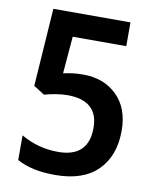

<svg xmlns="http://www.w3.org/2000/svg" viewBox="-82 -778 693 851"><g transform="rotate(10 264.5 -352.0)"><path d="M271 -450Q242 -450 221 -447Q200 -444 181 -440L195 -607H436V-714H89L65 -363L114 -332Q135 -338 163.5 -343Q192 -348 217 -348Q356 -348 356 -225Q356 -93 219 -93Q129 -93 52 -138V-27Q117 10 224 10Q350 10 415.5 -55.5Q481 -121 481 -234Q481 -335 422.5 -392.5Q364 -450 271 -450Z"/></g></svg>

Font: Noto Sans Arabic UI SemiCondensed Semi
Style: Regular
Weight: 600
Width: 4
Designer: Nadine Chahine - Monotype Design Team
Foundry: Monotype Imaging Inc.
Version: Version 1.900